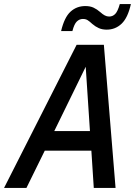

<svg xmlns="http://www.w3.org/2000/svg" viewBox="-53 -932 673 952"><path d="M-33 0 327 -710H462L520 0H412L400 -185H169L78 0ZM372 -601 216 -282H393ZM476 -785Q454 -785 437 -792.5Q420 -800 405 -813Q391 -826 381.5 -832Q372 -838 358 -838Q341 -838 328 -825.5Q315 -813 306 -778H250Q266 -846 296.5 -874Q327 -902 370 -902Q394 -902 411 -894Q428 -886 444 -872Q456 -861 466.5 -855.5Q477 -850 488 -850Q506 -850 518.5 -863Q531 -876 541 -912H596Q581 -844 550 -814.5Q519 -785 476 -785Z"/></svg>

Font: Geist Mono Medium
Style: Italic
Weight: 500
Italic angle: -12°
Monospace: yes
Designer: Basement.studio, Andrés Briganti, Mateo Zaragoza
Foundry: Basement.studio, Vercel, Andrés Briganti, Guido Ferreyra, Mateo Zaragoza
Version: Version 1.500; ttfautohint (v1.8.4.7-5d5b)